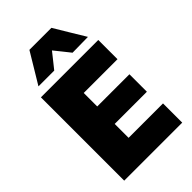

<svg xmlns="http://www.w3.org/2000/svg" viewBox="-282 -1064 1162 1162"><g transform="rotate(-45 299.0 -483.0)"><path d="M57.5 0V-713H548.5V-548.5H259.5V-433H535V-283.5H259.5V-164.5H554V0ZM384 -768.5Q364.5 -793 345 -817.5Q325.5 -841.5 305.5 -866.5Q286 -842 267 -818Q248 -794 229 -770.5H94Q123 -818.5 152.5 -867.5Q181.5 -916 211.5 -965.5H400Q429.5 -916 459 -867.2Q488.5 -818.5 517.5 -770.5Z"/></g></svg>

Font: Heraclito ExtraBold
Style: Regular
Weight: 800
Designer: Kostas Bartsokas (font) & Cristiano Sobral (main changes)
Foundry: Kostas Bartsokas (font) & Cristiano Sobral (main changes)
Version: Version 1.00;July 8, 2020;FontCreator 13.0.0.2655 64-bit